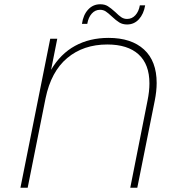

<svg xmlns="http://www.w3.org/2000/svg" viewBox="-20 -882 840 902"><path d="M716 -492Q716 -454 707 -409L625 0H592L673 -409Q682 -453 682 -490Q682 -580 631 -626.5Q580 -673 484 -673Q372 -673 296 -609.5Q220 -546 194 -420L110 0H76L216 -700H249L220 -554Q264 -629 332.5 -666.5Q401 -704 490 -704Q597 -704 656.5 -649.5Q716 -595 716 -492ZM505 -805Q488 -821 476.5 -828.5Q465 -836 450 -836Q427 -836 411 -818Q395 -800 390 -770H365Q371 -812 394 -837Q417 -862 451 -862Q472 -862 486.5 -853Q501 -844 522 -825Q538 -809 550 -801Q562 -793 577 -793Q600 -793 616 -810.5Q632 -828 637 -857H662Q655 -816 632.5 -791.5Q610 -767 577 -767Q556 -767 540.5 -776.5Q525 -786 505 -805Z"/></svg>

Font: Montserrat Alternates ExLight
Style: Italic
Weight: 275
Italic angle: -11.3°
Designer: Julieta Ulanovsky
Foundry: Julieta Ulanovsky
Version: Version 7.200